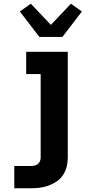

<svg xmlns="http://www.w3.org/2000/svg" viewBox="-20 -799 490 1034"><path d="M57 215V95H145Q155 95 165 93Q175 91 183 85Q191 79 195 69.5Q199 60 199 50V-400H121V-520H345V50Q345 75 339 99Q333 123 319.5 143.5Q306 164 285.5 178Q265 192 241.5 200.5Q218 209 193.5 212Q169 215 145 215ZM192 -600 87 -737 146 -779 254 -665 362 -779 421 -737 316 -600Z"/></svg>

Font: Iosevka Etoile Heavy
Style: Regular
Weight: 900
Designer: Belleve Invis
Foundry: Belleve Invis
Version: Version 22.1.2; ttfautohint (v1.8.4)